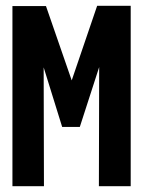

<svg xmlns="http://www.w3.org/2000/svg" viewBox="-20 -644 490 664"><path d="M23 0V-623H139L228 -366L316 -624H432V0H322L323 -412L256 -205H195L131 -411L132 0Z"/></svg>

Font: Inconsolata SemiCondensed Black
Style: Regular
Weight: 900
Width: 4
Monospace: yes
Designer: Raph Levien, Cyreal, Brenton Simpson
Foundry: Raph Levien, Cyreal, Google
Version: Version 3.001; ttfautohint (v1.8.2.53-6de2)